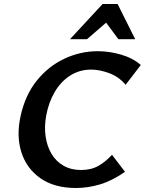

<svg xmlns="http://www.w3.org/2000/svg" viewBox="-20 -927 724 960"><path d="M360 13Q252 13 182.5 -35.5Q113 -84 87 -165.5Q61 -247 83 -347Q106 -452 164 -524Q222 -596 302 -633.5Q382 -671 469 -671Q526 -671 585 -654Q644 -637 684 -602L608 -503Q575 -543 526.5 -561Q478 -579 436 -579Q377 -579 330.5 -549Q284 -519 253.5 -467Q223 -415 211 -349Q201 -294 208 -245Q215 -196 237.5 -158Q260 -120 297.5 -98.5Q335 -77 385 -77Q436 -77 472.5 -98Q509 -119 540 -153L605 -68Q541 -23 480 -5Q419 13 360 13ZM330 -731 493 -907H568L534 -834L415 -731ZM572 -731 497 -832 493 -907H568L656 -731Z"/></svg>

Font: Ysabeau
Style: Bold Italic
Weight: 700
Italic angle: -12°
Designer: Christian Thalmann (Catharsis Fonts)
Version: Version 2.002